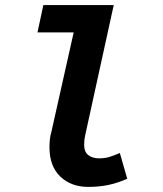

<svg xmlns="http://www.w3.org/2000/svg" viewBox="-20 -721 640 753"><path d="M326 12Q259 12 216.5 -28.5Q174 -69 174 -144Q174 -158 175.5 -173.5Q177 -189 182 -206L269 -594H127L150 -701H426L314 -190Q312 -182 311 -173Q310 -164 310 -153Q310 -125 326.5 -112.5Q343 -100 368 -100Q390 -100 407.5 -105Q425 -110 450 -121L479 -20Q441 -3 404.5 4.5Q368 12 326 12Z"/></svg>

Font: Source Code Pro
Style: Bold Italic
Weight: 700
Italic angle: -11°
Monospace: yes
Designer: Paul D. Hunt, Teo Tuominen
Foundry: Adobe Systems Incorporated
Version: Version 1.050;PS 1.000;hotconv 16.6.51;makeotf.lib2.5.65220